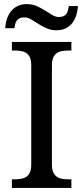

<svg xmlns="http://www.w3.org/2000/svg" viewBox="-20 -919 407 939"><path d="M38.1 0V-42H50.8Q67.9 -42 82.8 -44.4Q97.7 -46.9 108.9 -54.4Q120.1 -62 126.5 -76.2Q132.8 -90.3 132.8 -113.8V-600.1Q132.8 -623.5 126.5 -637.7Q120.1 -651.9 108.9 -659.4Q97.7 -667 82.8 -669.4Q67.9 -671.9 50.8 -671.9H38.1V-713.9H329.1V-671.9H315.9Q299.3 -671.9 284.2 -669.4Q269 -667 258.1 -659.4Q247.1 -651.9 240.5 -637.7Q233.9 -623.5 233.9 -600.1V-113.8Q233.9 -90.3 240.5 -76.2Q247.1 -62 258.1 -54.4Q269 -46.9 284.2 -44.4Q299.3 -42 315.9 -42H329.1V0ZM267.6 -835.9Q282.2 -835.9 291.3 -840.3Q300.3 -844.7 305.4 -852.3Q310.5 -859.9 312.7 -869.4Q314.9 -878.9 316.4 -889.2H361.3Q359.9 -866.2 353.3 -845Q346.7 -823.7 334 -807.1Q321.3 -790.5 302.2 -780.8Q283.2 -771 256.3 -771Q229.5 -771 207.8 -780.8Q186 -790.5 167.2 -802.5Q148.4 -814.5 132.1 -824.2Q115.7 -834 99.6 -834Q84.5 -834 75.7 -829.6Q66.9 -825.2 61.8 -817.9Q56.6 -810.5 54.2 -801Q51.8 -791.5 50.3 -781.2H5.4Q6.8 -804.2 13.4 -825.2Q20 -846.2 33 -862.8Q45.9 -879.4 65.2 -889.2Q84.5 -898.9 111.3 -898.9Q138.2 -898.9 159.9 -889.2Q181.6 -879.4 200.4 -867.4Q219.2 -855.5 235.6 -845.7Q252 -835.9 267.6 -835.9Z"/></svg>

Font: Droid-TTFautohint Serif
Style: Regular
Weight: 400
Foundry: Ascender Corporation
Version: Version 1.00; ttfautohint (v1.00rc1.4-1a1c-dirty) -l 8 -r 50